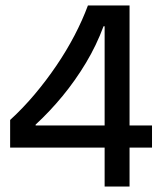

<svg xmlns="http://www.w3.org/2000/svg" viewBox="-20 -681 600 701"><path d="M17 -142V-243Q64 -286 106.5 -336.5Q149 -387 186 -441.5Q223 -496 252 -551.5Q281 -607 301 -661H453V0H362V-585H358Q332 -515 293.5 -451Q255 -387 208.5 -330.5Q162 -274 110 -226V-223H535V-142Z"/></svg>

Font: Bricolage Grotesque 96pt
Style: Regular
Weight: 400
Version: Version 1.001;gftools[0.9.33.dev8+g029e19f]